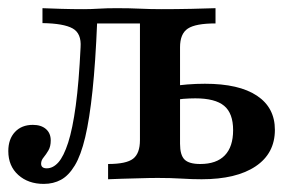

<svg xmlns="http://www.w3.org/2000/svg" viewBox="-21 -436 709 467"><path d="M85.5 11.3Q47.6 11.3 23.4 -10.5Q-0.8 -32.3 -0.8 -68.5Q-0.8 -97.6 15.3 -114.9Q31.5 -132.3 58.9 -132.3Q79 -132.3 90.7 -122.2Q102.4 -112.1 102.4 -94.4Q102.4 -79.8 96.8 -70.2Q91.1 -60.5 85.1 -53.2Q79 -46 79 -37.9Q79 -26.6 92.7 -26.6Q108.1 -26.6 121 -41.1Q133.9 -55.6 144.8 -89.1Q155.6 -122.6 163.3 -179.4Q171 -236.3 175 -321Q177.4 -354.8 155.6 -366.9Q133.9 -379 82.3 -379.8V-416.1Q100.8 -415.3 127.8 -414.5Q154.8 -413.7 181.5 -413.7Q200 -413.7 219 -414.9Q237.9 -416.1 262.9 -416.1Q294.4 -416.1 319.8 -414.9Q345.2 -413.7 371.8 -413.7Q407.3 -413.7 444.8 -414.5Q482.3 -415.3 503.2 -416.1V-379Q454.8 -379 435.9 -366.5Q416.9 -354 416.9 -321V-86.3Q416.9 -58.9 427.8 -48Q438.7 -37.1 466.1 -37.1Q505.6 -37.1 525.8 -58.1Q546 -79 546 -119.4Q546 -160.5 524.2 -178.6Q502.4 -196.8 454 -196.8Q440.3 -196.8 425 -195.6Q409.7 -194.4 390.3 -190.3V-225Q412.9 -229 434.7 -230.6Q456.5 -232.3 477.4 -232.3Q560.5 -232.3 604 -203.2Q647.6 -174.2 647.6 -120.2Q647.6 -62.9 600.8 -31.5Q554 0 469.4 0Q446 0 420.6 -1.6Q395.2 -3.2 362.9 -3.2Q342.7 -3.2 319 -2.4Q295.2 -1.6 274.6 -1.2Q254 -0.8 241.9 0V-37.1Q286.3 -37.1 302.8 -50Q319.4 -62.9 319.4 -95.2V-381.5L322.6 -379H209.7L215.3 -382.3Q211.3 -283.9 204 -215.3Q196.8 -146.8 186.3 -102.4Q175.8 -58.1 160.9 -33.5Q146 -8.9 127.4 1.2Q108.9 11.3 85.5 11.3Z"/></svg>

Font: Playfair 9pt SemiBold
Style: Regular
Weight: 600
Designer: Claus Eggers Sørensen
Foundry: Claus Eggers Sørensen
Version: Version 2.001;gftools[0.9.30]